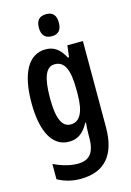

<svg xmlns="http://www.w3.org/2000/svg" viewBox="-145 -823 775 1134"><g transform="rotate(-15 243.0 -256.5)"><path d="M256 -753C214 -753 194 -730 194 -685C194 -641 216 -618 256 -618C296 -618 316 -641 316 -685C316 -729 298 -753 256 -753ZM198 -553C95 -553 37 -451 37 -268C37 -93 92 10 193 10C242 10 280 -11 314 -74H318C315 -48 314 -19 314 7V17C314 115 277 149 208 149C169 149 118 138 63 111V205C108 229 152 240 202 240C355 240 425 147 425 -17V-543H330L321 -472H314C282 -533 245 -553 198 -553ZM228 -454C286 -454 314 -404 314 -274V-250C314 -135 283 -86 229 -86C175 -86 150 -144 150 -267C150 -393 174 -454 228 -454Z"/></g></svg>

Font: Noto Sans Sinhala UI ExtraCondensed SemiBold
Style: Regular
Weight: 600
Width: 2
Designer: Jelle Bosma - Monotype Design Team
Foundry: Monotype Imaging Inc.
Version: Version 2.006